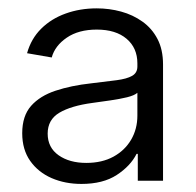

<svg xmlns="http://www.w3.org/2000/svg" viewBox="-20 -758 473 464"><path d="M176.8 -313.5Q137.2 -313.5 104.7 -327.6Q72.3 -341.8 53 -369.1Q33.7 -396.5 33.7 -436Q33.7 -478 55.2 -502.2Q76.7 -526.4 114.3 -538.8Q151.9 -551.3 200.2 -556.6Q237.3 -561 262 -564.2Q286.6 -567.4 299.3 -574.7Q312 -582 312 -597.2V-605Q312 -642.1 285.9 -664.3Q259.8 -686.5 213.9 -686.5Q169.9 -686.5 141.4 -667Q112.8 -647.5 105 -619.1L45.4 -629.4Q55.2 -664.6 79.6 -688.7Q104 -712.9 138.7 -725.3Q173.3 -737.8 213.9 -737.8Q244.1 -737.8 272.7 -730Q301.3 -722.2 324.2 -705.8Q347.2 -689.5 360.6 -663.8Q374 -638.2 374 -602.1V-321.3H313V-386.2H310.1Q295.4 -356.9 262.2 -335.2Q229 -313.5 176.8 -313.5ZM188.5 -364.3Q226.6 -364.3 254.2 -379.4Q281.7 -394.5 296.9 -420.4Q312 -446.3 312 -478.5V-533.7Q304.7 -527.3 286.9 -522.9Q269 -518.6 246.8 -515.4Q224.6 -512.2 203.6 -509.3Q151.9 -502.4 123.5 -485.6Q95.2 -468.8 95.2 -435.1Q95.2 -401.4 121.6 -382.8Q147.9 -364.3 188.5 -364.3Z"/></svg>

Font: Inter 20pt Light
Style: Regular
Weight: 300
Version: Version 4.001;git-66647c0bb